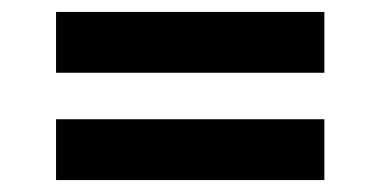

<svg xmlns="http://www.w3.org/2000/svg" viewBox="-20 -497 638 322"><path d="M74 -195V-297H524V-195ZM74 -375V-477H524V-375Z"/></svg>

Font: Aleo ExtraBold
Style: Regular
Weight: 800
Designer: Alessio Laiso
Foundry: Alessio Laiso
Version: Version 2.001;gftools[0.9.29]